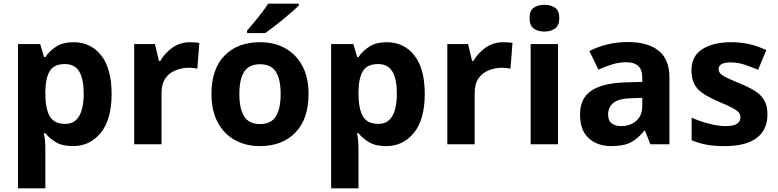

<svg xmlns="http://www.w3.org/2000/svg" viewBox="-20 -786 4239 1046"><path d="M382 -556Q474 -556 531 -484.5Q588 -413 588 -274Q588 -135 529 -62.5Q470 10 378 10Q319 10 284 -11.5Q249 -33 227 -60H219Q223 -41 225 -20.5Q227 0 227 20V240H78V-546H199L220 -475H227Q249 -508 286 -532Q323 -556 382 -556ZM334 -437Q276 -437 252.5 -401Q229 -365 227 -291V-275Q227 -196 250.5 -153.5Q274 -111 336 -111Q370 -111 392 -130Q414 -149 425 -186Q436 -223 436 -276Q436 -356 411.5 -396.5Q387 -437 334 -437Z M1016 -556Q1027 -556 1042 -555Q1057 -554 1066 -552L1055 -412Q1048 -414 1034.5 -415.5Q1021 -417 1011 -417Q973 -417 938 -403.5Q903 -390 881.5 -360Q860 -330 860 -278V0H711V-546H824L846 -454H853Q877 -496 919 -526Q961 -556 1016 -556Z M1661 -274Q1661 -138 1589.5 -64Q1518 10 1395 10Q1319 10 1259.5 -23Q1200 -56 1166 -119.5Q1132 -183 1132 -274Q1132 -410 1203 -483Q1274 -556 1398 -556Q1475 -556 1534 -523Q1593 -490 1627 -427.5Q1661 -365 1661 -274ZM1284 -274Q1284 -193 1310.5 -151.5Q1337 -110 1397 -110Q1456 -110 1482.5 -151.5Q1509 -193 1509 -274Q1509 -355 1482.5 -395.5Q1456 -436 1397 -436Q1337 -436 1310.5 -395.5Q1284 -355 1284 -274ZM1608 -756Q1594 -742 1571 -722Q1548 -702 1521.5 -680Q1495 -658 1469.5 -638.5Q1444 -619 1425 -606H1326V-619Q1342 -638 1363.5 -663.5Q1385 -689 1406 -716.5Q1427 -744 1441 -766H1608Z M2088 -556Q2180 -556 2237 -484.5Q2294 -413 2294 -274Q2294 -135 2235 -62.5Q2176 10 2084 10Q2025 10 1990 -11.5Q1955 -33 1933 -60H1925Q1929 -41 1931 -20.5Q1933 0 1933 20V240H1784V-546H1905L1926 -475H1933Q1955 -508 1992 -532Q2029 -556 2088 -556ZM2040 -437Q1982 -437 1958.5 -401Q1935 -365 1933 -291V-275Q1933 -196 1956.5 -153.5Q1980 -111 2042 -111Q2076 -111 2098 -130Q2120 -149 2131 -186Q2142 -223 2142 -276Q2142 -356 2117.5 -396.5Q2093 -437 2040 -437Z M2722 -556Q2733 -556 2748 -555Q2763 -554 2772 -552L2761 -412Q2754 -414 2740.5 -415.5Q2727 -417 2717 -417Q2679 -417 2644 -403.5Q2609 -390 2587.5 -360Q2566 -330 2566 -278V0H2417V-546H2530L2552 -454H2559Q2583 -496 2625 -526Q2667 -556 2722 -556Z M3020 -546V0H2871V-546ZM2946 -760Q2979 -760 3003 -744.5Q3027 -729 3027 -687Q3027 -646 3003 -630Q2979 -614 2946 -614Q2912 -614 2888.5 -630Q2865 -646 2865 -687Q2865 -729 2888.5 -744.5Q2912 -760 2946 -760Z M3400 -557Q3510 -557 3568.5 -509.5Q3627 -462 3627 -364V0H3523L3494 -74H3490Q3455 -30 3416 -10Q3377 10 3309 10Q3236 10 3188 -32.5Q3140 -75 3140 -163Q3140 -250 3201 -291.5Q3262 -333 3384 -337L3479 -340V-364Q3479 -407 3456.5 -427Q3434 -447 3394 -447Q3354 -447 3316 -435.5Q3278 -424 3240 -407L3191 -508Q3235 -531 3288.5 -544Q3342 -557 3400 -557ZM3421 -251Q3349 -249 3321 -225Q3293 -201 3293 -162Q3293 -128 3313 -113.5Q3333 -99 3365 -99Q3413 -99 3446 -127.5Q3479 -156 3479 -208V-253Z M4161 -162Q4161 -79 4102.5 -34.5Q4044 10 3928 10Q3871 10 3830 2.5Q3789 -5 3748 -22V-145Q3792 -125 3843 -112Q3894 -99 3933 -99Q3977 -99 3995.5 -112Q4014 -125 4014 -146Q4014 -160 4006.5 -171Q3999 -182 3974 -196Q3949 -210 3896 -232Q3845 -254 3812 -275.5Q3779 -297 3763 -327.5Q3747 -358 3747 -404Q3747 -480 3806 -518Q3865 -556 3963 -556Q4014 -556 4060 -546Q4106 -536 4155 -513L4110 -406Q4070 -423 4034 -434.5Q3998 -446 3961 -446Q3928 -446 3911.5 -437Q3895 -428 3895 -410Q3895 -397 3903.5 -386.5Q3912 -376 3936.5 -364Q3961 -352 4009 -332Q4056 -313 4090 -292.5Q4124 -272 4142.5 -241.5Q4161 -211 4161 -162Z"/></svg>

Font: Noto Sans New Tai Lue
Style: Bold
Weight: 700
Version: Version 2.003